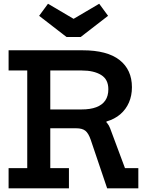

<svg xmlns="http://www.w3.org/2000/svg" viewBox="-20 -1030 813 1050"><path d="M421 -827.5H344L194 -943.5L242.5 -1009.5L382.5 -927L522.5 -1009.5L571 -943.5ZM476.5 -407Q511 -400 541 -379.5Q571 -359 582 -329L663.5 -110.5H736.5V0H566L476 -266Q464 -301 447 -314.8Q430 -328.5 396.5 -328.5H349.5ZM296.5 -644.5V-755H431.5Q566 -755 633.8 -701.8Q701.5 -648.5 701.5 -553Q701.5 -507 685.2 -469.5Q669 -432 638 -405.2Q607 -378.5 562 -365.5V-348.5L428 -328.5H229.5V-431.5H426.5Q474 -431.5 506.5 -443.8Q539 -456 555.8 -480.5Q572.5 -505 572.5 -542Q572.5 -596 532.8 -620.2Q493 -644.5 427.5 -644.5ZM27 -644.5V-755H356.5V-644.5H255V-110.5H357V0H27V-110.5H129V-644.5Z"/></svg>

Font: Hepta Slab ExtraLight SemiBold
Style: Regular
Weight: 600
Version: Version 1.102